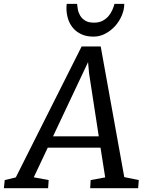

<svg xmlns="http://www.w3.org/2000/svg" viewBox="-79 -987 754 1007"><path d="M349.1 -743.2H449.2L572.8 -58.1L648.9 -42.5L645.5 0H394L396.5 -42.5L472.7 -56.6L448.2 -212.4H171.4L98.1 -57.1L176.3 -42.5L173.3 0H-58.6L-54.2 -42.5L3.9 -56.6ZM439 -272 388.2 -602.1 382.8 -661.1 199.2 -272ZM411.6 -794.9Q373.5 -794.9 346.7 -807.9Q319.8 -820.8 302.5 -842Q285.2 -863.3 277.3 -890.1Q269.5 -917 269.5 -944.3Q269.5 -956.5 271 -966.8H325.2Q326.2 -955.1 329.1 -938.2Q332 -921.4 341.1 -905.8Q350.1 -890.1 367.2 -879.2Q384.3 -868.2 414.1 -868.2Q440.9 -868.2 459.5 -878.2Q478 -888.2 490.5 -903.1Q502.9 -918 510.3 -935.1Q517.6 -952.1 521.5 -966.8H572.8Q572.8 -936.5 559.8 -905.8Q546.9 -875 524.7 -850.3Q502.4 -825.7 473.1 -810.3Q443.8 -794.9 411.6 -794.9Z"/></svg>

Font: Merriweather
Style: Italic
Weight: 400
Italic angle: -7°
Designer: Eben Sorkin ( eben@eyebytes.com )
Foundry: Eben Sorkin ( eben@eyebytes.com )
Version: Version 1.005; ttfautohint (v0.97) -l 13 -r 13 -G 200 -x 24 